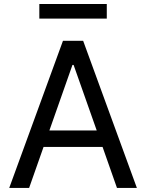

<svg xmlns="http://www.w3.org/2000/svg" viewBox="-20 -929 722 949"><path d="M123.9 0 195.3 -202.8H486.9L558.2 0H656.6L391 -727.3H291.2L25.6 0ZM174.4 -837H507.8V-909.1H174.4ZM224.1 -284.1 338.1 -608H343.8L458.1 -284.1Z"/></svg>

Font: GiG Sans Text
Style: Regular
Weight: 400
Designer: Andreas Faust
Version: Version 1.100;FEAKit 1.0